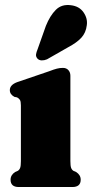

<svg xmlns="http://www.w3.org/2000/svg" viewBox="-20 -752 370 772"><path d="M263 -447.5V-104.5Q263 -85 266 -77Q269 -69 275.5 -65L286 -60.5Q304.5 -48.5 304.5 -29.5Q304.5 0 271 0H55.5Q22.5 0 22.5 -29.5Q22.5 -48.5 41 -60.5L51.5 -65Q58 -69 61 -77Q64 -85 64 -104.5V-328.5Q64 -344.5 60 -350.5Q56 -356.5 48.5 -360.5L38 -362.5Q19.5 -372.5 19.5 -389.5Q19.5 -410.5 48.5 -421.5L177.5 -465.5Q197 -473 208.8 -476Q220.5 -479 233 -479Q247 -479 255 -470Q263 -461 263 -447.5ZM164.5 -648Q181 -689 204.5 -712.5Q228 -736 265 -731Q299 -727 316 -702.2Q333 -677.5 329 -650.5Q325.5 -620.5 307.2 -600.5Q289 -580.5 254 -562L169 -513.5Q158.5 -509 147.8 -509.2Q137 -509.5 130.5 -516.5Q123.5 -524.5 125 -533.8Q126.5 -543 131 -553.5Z"/></svg>

Font: Fraunces 72pt S050 Black
Style: Regular
Weight: 900
Version: Version 1.000; ttfautohint (v1.8.3)